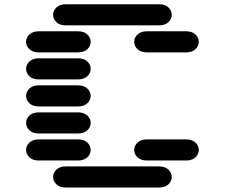

<svg xmlns="http://www.w3.org/2000/svg" viewBox="-20 -881 1040 888"><path d="M284.2 -13.7H715.8Q743.2 -13.7 758.8 -28.3Q774.4 -43 774.4 -62.5Q774.4 -82 758.8 -96.7Q743.2 -111.3 715.8 -111.3H284.2Q256.8 -111.3 241.2 -96.7Q225.6 -82 225.6 -62.5Q225.6 -43 241.2 -28.3Q256.8 -13.7 284.2 -13.7ZM159.2 -138.7H340.8Q368.2 -138.7 383.8 -153.3Q399.4 -168 399.4 -187.5Q399.4 -207 383.8 -221.7Q368.2 -236.3 340.8 -236.3H159.2Q131.8 -236.3 116.2 -221.7Q100.6 -207 100.6 -187.5Q100.6 -168 116.2 -153.3Q131.8 -138.7 159.2 -138.7ZM659.2 -138.7H840.8Q868.2 -138.7 883.8 -153.3Q899.4 -168 899.4 -187.5Q899.4 -207 883.8 -221.7Q868.2 -236.3 840.8 -236.3H659.2Q631.8 -236.3 616.2 -221.7Q600.6 -207 600.6 -187.5Q600.6 -168 616.2 -153.3Q631.8 -138.7 659.2 -138.7ZM159.2 -263.7H340.8Q368.2 -263.7 383.8 -278.3Q399.4 -293 399.4 -312.5Q399.4 -332 383.8 -346.7Q368.2 -361.3 340.8 -361.3H159.2Q131.8 -361.3 116.2 -346.7Q100.6 -332 100.6 -312.5Q100.6 -293 116.2 -278.3Q131.8 -263.7 159.2 -263.7ZM159.2 -388.7H340.8Q368.2 -388.7 383.8 -403.3Q399.4 -418 399.4 -437.5Q399.4 -457 383.8 -471.7Q368.2 -486.3 340.8 -486.3H159.2Q131.8 -486.3 116.2 -471.7Q100.6 -457 100.6 -437.5Q100.6 -418 116.2 -403.3Q131.8 -388.7 159.2 -388.7ZM159.2 -513.7H340.8Q368.2 -513.7 383.8 -528.3Q399.4 -543 399.4 -562.5Q399.4 -582 383.8 -596.7Q368.2 -611.3 340.8 -611.3H159.2Q131.8 -611.3 116.2 -596.7Q100.6 -582 100.6 -562.5Q100.6 -543 116.2 -528.3Q131.8 -513.7 159.2 -513.7ZM159.2 -638.7H340.8Q368.2 -638.7 383.8 -653.3Q399.4 -668 399.4 -687.5Q399.4 -707 383.8 -721.7Q368.2 -736.3 340.8 -736.3H159.2Q131.8 -736.3 116.2 -721.7Q100.6 -707 100.6 -687.5Q100.6 -668 116.2 -653.3Q131.8 -638.7 159.2 -638.7ZM659.2 -638.7H840.8Q868.2 -638.7 883.8 -653.3Q899.4 -668 899.4 -687.5Q899.4 -707 883.8 -721.7Q868.2 -736.3 840.8 -736.3H659.2Q631.8 -736.3 616.2 -721.7Q600.6 -707 600.6 -687.5Q600.6 -668 616.2 -653.3Q631.8 -638.7 659.2 -638.7ZM284.2 -763.7H715.8Q743.2 -763.7 758.8 -778.3Q774.4 -793 774.4 -812.5Q774.4 -832 758.8 -846.7Q743.2 -861.3 715.8 -861.3H284.2Q256.8 -861.3 241.2 -846.7Q225.6 -832 225.6 -812.5Q225.6 -793 241.2 -778.3Q256.8 -763.7 284.2 -763.7Z"/></svg>

Font: Sixtyfour
Style: Regular
Weight: 400
Designer: Jens Kutilek
Foundry: Jens Kutilek
Version: Version 2.001